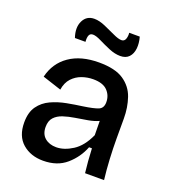

<svg xmlns="http://www.w3.org/2000/svg" viewBox="-135 -826 838 940"><g transform="rotate(20 284.0 -356.5)"><path d="M196 13Q131 13 88.5 -24Q46 -61 46 -132Q46 -185 69 -217Q92 -249 129 -266Q166 -283 208.5 -291Q251 -299 289 -304Q344 -312 367 -321.5Q390 -331 390 -362Q390 -397 366.5 -421.5Q343 -446 292 -446Q262 -446 233.5 -436Q205 -426 184 -403.5Q163 -381 157 -343L59 -375Q77 -450 137 -491.5Q197 -533 291 -533Q375 -533 419.5 -503Q464 -473 481 -423.5Q498 -374 498 -316V-212Q498 -162 501 -105.5Q504 -49 510 0H411Q404 -58 401 -126H386Q364 -69 317 -28Q270 13 196 13ZM234 -71Q275 -71 319 -99Q363 -127 392 -191L391 -265Q367 -254 335.5 -248.5Q304 -243 272 -238Q240 -233 212.5 -224Q185 -215 168.5 -197Q152 -179 152 -147Q152 -110 175 -90.5Q198 -71 234 -71ZM376 -598Q348 -598 317 -611Q286 -624 259 -637.5Q232 -651 216 -651Q201 -651 196 -638.5Q191 -626 193 -605H138Q121 -655 138.5 -690.5Q156 -726 196 -726Q222 -726 253 -712.5Q284 -699 311.5 -686Q339 -673 355 -673Q370 -673 375.5 -687.5Q381 -702 379 -720H434Q443 -688 440 -660Q437 -632 421 -615Q405 -598 376 -598Z"/></g></svg>

Font: Bricolage Grotesque 10pt Medium
Style: Regular
Weight: 500
Designer: Mathieu Triay
Foundry: Atelier Triay
Version: Version 1.000; ttfautohint (v1.8.4.7-5d5b);gftools[0.9.32]